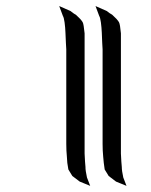

<svg xmlns="http://www.w3.org/2000/svg" viewBox="-20 -583 500 635"><path d="M243.7 17.6 219.2 -1 206.1 -22.5 202.6 -44.4Q201.7 -54.2 201.2 -64.5L199.7 -85Q199.2 -94.7 199.2 -106.9V-419.9Q198.7 -424.8 198 -440.4Q197.3 -456.1 196.5 -474.4Q195.8 -492.7 193.6 -508.8Q191.4 -524.9 188 -530.3L175.8 -563L213.4 -546.4Q213.9 -545.9 216.6 -543.9Q219.2 -542 222.2 -539.6L227.5 -536.1Q230.5 -534.2 231 -534.2L245.1 -520.5Q251.5 -513.2 253.4 -509.5Q255.4 -505.9 256.8 -496.6L259.8 -472.7V-75.2L261.2 -48.8Q262.7 -35.6 262.7 -30.8Q262.7 -26.9 262.9 -23.9Q263.2 -21 263.9 -15.9Q264.6 -10.7 267.6 3.9L278.3 31.7ZM363.8 17.6 339.4 -1 326.2 -22.5 323.2 -44.4Q321.8 -54.2 321.3 -64.5L319.8 -85Q319.3 -94.7 319.3 -106.9V-419.9Q318.8 -424.8 318.1 -440.4Q317.4 -456.1 316.7 -474.4Q315.9 -492.7 313.7 -508.8Q311.5 -524.9 308.1 -530.3L295.9 -563L333.5 -546.4Q334 -545.9 336.7 -543.9Q339.4 -542 342.3 -539.6L348.1 -536.1Q350.6 -534.2 351.1 -534.2L365.2 -520.5Q371.6 -513.2 373.5 -509.5Q375.5 -505.9 377 -496.6L379.9 -472.7V-75.2L381.3 -48.8Q382.8 -35.6 382.8 -30.8Q382.8 -26.9 383.1 -23.9Q383.3 -21 384 -15.9Q384.8 -10.7 387.7 3.9L398.4 31.7Z"/></svg>

Font: SolaimanLipi
Style: Normal
Weight: 400
Designer: Solaiman Karim
Foundry: Al Mamun Sumon
Version: Version 2.000